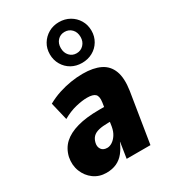

<svg xmlns="http://www.w3.org/2000/svg" viewBox="-198 -910 908 1021"><g transform="rotate(-30 255.5 -399.5)"><path d="M150 11Q106 11 73 -13Q40 -37 24.5 -76.5Q9 -116 18 -162Q29 -209 61 -238.5Q93 -268 148 -283.5Q203 -299 282 -299H332L319 -215H290Q256 -215 232.5 -209.5Q209 -204 196 -191Q183 -178 178 -156Q173 -134 184 -118Q195 -102 220 -102Q235 -102 250.5 -112Q266 -122 278.5 -141Q291 -160 296 -188L317 -325Q322 -360 308.5 -373.5Q295 -387 258 -387Q229 -387 189 -377.5Q149 -368 107 -344L81 -453Q117 -473 154 -485Q191 -497 228.5 -503Q266 -509 302 -509Q367 -509 409 -488.5Q451 -468 468 -423Q485 -378 474 -305L425 0H279L294 -96H293Q279 -63 259.5 -38.5Q240 -14 213 -1.5Q186 11 150 11ZM330 -560Q294 -560 265.5 -576Q237 -592 220 -621Q203 -650 203 -685Q203 -721 220 -749Q237 -777 265.5 -793.5Q294 -810 330 -810Q366 -810 395 -793.5Q424 -777 441 -748.5Q458 -720 458 -684Q458 -649 441 -620.5Q424 -592 395 -576Q366 -560 330 -560ZM330 -619Q356 -619 373.5 -637.5Q391 -656 391 -684Q391 -714 373.5 -732Q356 -750 330 -750Q304 -750 287 -732Q270 -714 270 -685Q270 -656 287 -637.5Q304 -619 330 -619Z"/></g></svg>

Font: Nunito Sans 10pt Condensed Black
Style: Italic
Weight: 900
Width: 3
Italic angle: -9°
Designer: Vernon Adams
Foundry: Vernon Adams
Version: Version 3.101;gftools[0.9.27]